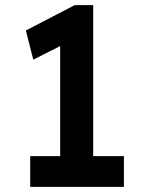

<svg xmlns="http://www.w3.org/2000/svg" viewBox="-20 -730 562 750"><path d="M98 0V-120H215V-550L110 -497L81 -611L272 -710H344V-120H464V0Z"/></svg>

Font: Lexend Deca Medium
Style: Regular
Weight: 500
Designer: Bonnie Shaver-Troup, Thomas Jockin
Foundry: Lexend
Version: Version 1.008; ttfautohint (v1.8.4.7-5d5b)